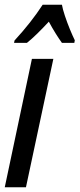

<svg xmlns="http://www.w3.org/2000/svg" viewBox="-22 -786 334 806"><path d="M-2 0 112 -539H202L87 0ZM39 -616Q109 -692 157 -766H238Q241 -748 250.5 -719.5Q260 -691 271.5 -663Q283 -635 292 -617L290 -606H238Q225 -624 211 -646.5Q197 -669 183 -695Q158 -668 134.5 -645Q111 -622 91 -606H37Z"/></svg>

Font: Noto Sans ExtraCondensed Medium
Style: Italic
Weight: 500
Width: 2
Italic angle: -12°
Designer: Monotype Design Team
Foundry: Monotype Imaging Inc.
Version: Version 2.013; ttfautohint (v1.8.4.7-5d5b)